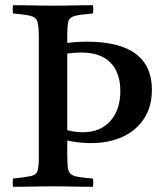

<svg xmlns="http://www.w3.org/2000/svg" viewBox="-20 -721 642 742"><path d="M30 1Q28 -14 30 -31Q78 -36 99 -40.5Q120 -45 125 -60.5Q130 -76 130 -111V-576Q130 -618 125 -636Q120 -654 99 -659.5Q78 -665 30 -669Q28 -684 30 -701Q51 -701 80.5 -700.5Q110 -700 139 -699.5Q168 -699 187 -699Q206 -699 234 -699.5Q262 -700 291 -700.5Q320 -701 339 -701Q342 -686 339 -669Q292 -665 271 -660Q250 -655 245 -640Q240 -625 240 -589V-555Q262 -558 280.5 -559Q299 -560 314 -560Q442 -560 504.5 -513Q567 -466 567 -375Q567 -308 536 -261.5Q505 -215 452 -191.5Q399 -168 332 -168Q312 -168 290 -170Q268 -172 240 -178V-124Q240 -93 242 -75Q244 -57 253 -49Q262 -41 282 -37.5Q302 -34 339 -31Q342 -15 339 1Q319 1 290 0.5Q261 0 232.5 -0.5Q204 -1 185 -1Q166 -1 137.5 -0.5Q109 0 80.5 0.5Q52 1 30 1ZM240 -218Q259 -213 274.5 -211.5Q290 -210 300 -210Q368 -210 406.5 -253.5Q445 -297 445 -369Q445 -440 407 -479Q369 -518 293 -518Q270 -518 240 -514Z"/></svg>

Font: Tiro Devanagari Marathi
Style: Regular
Weight: 400
Designer: Devanagari: John Hudson & Fiona Ross. Latin: John Hudson.
Foundry: Tiro Typeworks Ltd.
Version: Version 1.52